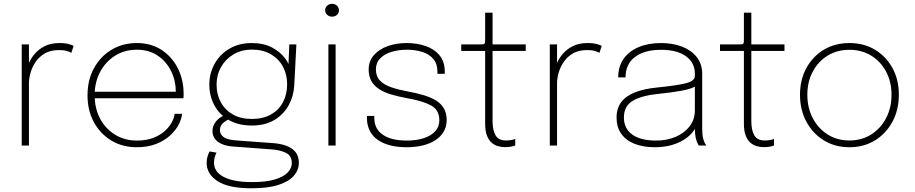

<svg xmlns="http://www.w3.org/2000/svg" viewBox="-20 -764 4806 1008"><path d="M94 0V-531H132V-381.5L116.5 -384.5Q120 -405 131 -431.2Q142 -457.5 162.8 -481.8Q183.5 -506 215.5 -522Q247.5 -538 292 -538Q323.5 -538 342.5 -532.2Q361.5 -526.5 366.5 -523L354.5 -486.5Q349.5 -490 334 -495.5Q318.5 -501 288 -501Q245.5 -501 215.8 -483.8Q186 -466.5 167.5 -439.5Q149 -412.5 140.5 -382.5Q132 -352.5 132 -327.5V0Z M463 -248V-282.5H912.5L903 -273.5Q903 -276.5 903 -278.5Q903 -280.5 903 -282.5Q903 -340 878.5 -390.2Q854 -440.5 808.2 -471.8Q762.5 -503 698.5 -503Q634 -503 584 -471.5Q534 -440 505.5 -386Q477 -332 477 -264.5Q477 -195 505.5 -141.2Q534 -87.5 584.2 -56.8Q634.5 -26 698.5 -26Q748.5 -26 785 -40.2Q821.5 -54.5 845.5 -76.5Q869.5 -98.5 882.2 -122.5Q895 -146.5 897 -166.5H936Q933.5 -139.5 917.5 -109Q901.5 -78.5 872 -51.8Q842.5 -25 799 -8Q755.5 9 698 9Q623.5 9 565.2 -25.8Q507 -60.5 473.2 -122Q439.5 -183.5 439.5 -263.5Q439.5 -344 473.2 -405.8Q507 -467.5 565.5 -502.8Q624 -538 698.5 -538Q773.5 -538 828.5 -501.8Q883.5 -465.5 913.8 -405Q944 -344.5 944 -271.5Q944 -266.5 943.8 -259Q943.5 -251.5 943 -248Z M1415.5 -12.5Q1454.5 -9.5 1484.5 1.8Q1514.5 13 1531.8 34.8Q1549 56.5 1549 91Q1549 127.5 1523.2 158Q1497.5 188.5 1442.5 206.5Q1387.5 224.5 1300 224.5Q1179.5 224.5 1122.2 187Q1065 149.5 1065 92Q1065 71 1070 55.8Q1075 40.5 1080.5 31L1117 37.5Q1112.5 44.5 1108 58.2Q1103.5 72 1103.5 90Q1103.5 138.5 1155 165.2Q1206.5 192 1303.5 192Q1377.5 192 1423.5 178Q1469.5 164 1490.8 141.2Q1512 118.5 1512 92.5Q1512 53.5 1480.8 38.2Q1449.5 23 1402.5 20L1200 5Q1152.5 1.5 1124 -20Q1095.5 -41.5 1095.5 -75.5Q1095.5 -97.5 1106.2 -115Q1117 -132.5 1131.5 -143.8Q1146 -155 1158 -157L1190 -140Q1175 -137 1154.8 -121.2Q1134.5 -105.5 1134.5 -81Q1134.5 -59.5 1153 -45Q1171.5 -30.5 1217.5 -27ZM1499 -531H1536L1525 -318.5Q1522 -259.5 1495.2 -211Q1468.5 -162.5 1420 -133.8Q1371.5 -105 1302.5 -105Q1231 -105 1181 -134Q1131 -163 1105 -212Q1079 -261 1079 -320Q1079 -379.5 1106.8 -429.2Q1134.5 -479 1184.8 -508.5Q1235 -538 1301.5 -538Q1365 -538 1409 -514.2Q1453 -490.5 1477.5 -456.5Q1502 -422.5 1506.5 -391.5L1493 -393.5ZM1302 -139.5Q1361 -139.5 1402.5 -163Q1444 -186.5 1465.8 -227.8Q1487.5 -269 1487.5 -322Q1487.5 -372.5 1465.5 -413.8Q1443.5 -455 1402.2 -479.2Q1361 -503.5 1303 -503.5Q1247.5 -503.5 1205.8 -478.5Q1164 -453.5 1140.5 -412Q1117 -370.5 1117 -320Q1117 -268.5 1139 -227.8Q1161 -187 1202.2 -163.2Q1243.5 -139.5 1302 -139.5Z M1704 0V-531H1742V0ZM1723.5 -676.5Q1708.5 -676.5 1697.8 -686Q1687 -695.5 1687 -710.5Q1687 -725 1697.8 -734.5Q1708.5 -744 1723.5 -744Q1738.5 -744 1749 -734.5Q1759.5 -725 1759.5 -710.5Q1759.5 -695.5 1749 -686Q1738.5 -676.5 1723.5 -676.5Z M2115.5 9Q2067 9 2029 -0.8Q1991 -10.5 1964.2 -29Q1937.5 -47.5 1923 -74.5Q1908.5 -101.5 1906.5 -135.5Q1906.5 -140.5 1906.5 -146Q1906.5 -151.5 1906.5 -155.5H1945Q1945 -151.5 1945 -146.5Q1945 -141.5 1945.5 -136.5Q1948 -84 1992.2 -55Q2036.5 -26 2115.5 -26Q2167 -26 2205.5 -38.8Q2244 -51.5 2265.2 -75.2Q2286.5 -99 2286.5 -132.5Q2286.5 -187.5 2241.8 -211.2Q2197 -235 2112 -249.5Q2069.5 -257.5 2033.2 -268.2Q1997 -279 1970.8 -296Q1944.5 -313 1930 -338Q1915.5 -363 1915.5 -398.5Q1915.5 -443.5 1942.8 -474.5Q1970 -505.5 2015.2 -521.8Q2060.5 -538 2114.5 -538Q2169.5 -538 2215 -522.2Q2260.5 -506.5 2287.8 -473.2Q2315 -440 2315 -388Q2315 -385.5 2315 -382.2Q2315 -379 2315 -376.5H2276.5Q2276.5 -379 2276.5 -381.8Q2276.5 -384.5 2276.5 -387Q2276.5 -430 2254 -455.5Q2231.5 -481 2195 -492Q2158.5 -503 2116 -503Q2073.5 -503 2036.5 -492Q1999.5 -481 1976.5 -458Q1953.5 -435 1953.5 -399.5Q1953.5 -363 1975 -340.8Q1996.5 -318.5 2035 -305.5Q2073.5 -292.5 2125 -283Q2171.5 -274.5 2208.5 -263Q2245.5 -251.5 2271.5 -234.8Q2297.5 -218 2311.2 -193.5Q2325 -169 2325 -134Q2325 -99.5 2309.5 -73Q2294 -46.5 2266 -28.2Q2238 -10 2199.8 -0.5Q2161.5 9 2115.5 9Z M2631 8.5Q2610.5 8.5 2591.8 2.5Q2573 -3.5 2558.5 -17.2Q2544 -31 2535.5 -54.8Q2527 -78.5 2527 -114.5Q2527 -124.5 2527 -135.8Q2527 -147 2527 -160V-496.5H2401.5V-531H2501.5Q2511 -531 2516.2 -531.5Q2521.5 -532 2523.8 -534.8Q2526 -537.5 2526.5 -543.2Q2527 -549 2527 -560V-697.5H2566V-531H2740V-496.5H2566V-173.5Q2566 -160.5 2566 -149Q2566 -137.5 2566 -128Q2566 -79.5 2582 -53Q2598 -26.5 2636 -26.5Q2650 -26.5 2664.2 -28.8Q2678.5 -31 2685 -35V-0.5Q2677.5 3.5 2662.5 6Q2647.5 8.5 2631 8.5Z M2866.5 0V-531H2904.5V-381.5L2889 -384.5Q2892.5 -405 2903.5 -431.2Q2914.5 -457.5 2935.2 -481.8Q2956 -506 2988 -522Q3020 -538 3064.5 -538Q3096 -538 3115 -532.2Q3134 -526.5 3139 -523L3127 -486.5Q3122 -490 3106.5 -495.5Q3091 -501 3060.5 -501Q3018 -501 2988.2 -483.8Q2958.5 -466.5 2940 -439.5Q2921.5 -412.5 2913 -382.5Q2904.5 -352.5 2904.5 -327.5V0Z M3419 9Q3356.5 9 3311.2 -9Q3266 -27 3241.5 -61.8Q3217 -96.5 3217 -146.5Q3217 -196 3242 -228.5Q3267 -261 3314.5 -279.5Q3362 -298 3429 -304.5Q3534 -315 3581 -327Q3628 -339 3628 -364.5Q3628 -368 3628 -371.2Q3628 -374.5 3628 -377.5Q3628 -434.5 3581.5 -468.5Q3535 -502.5 3450.5 -502.5Q3363 -502.5 3313.5 -464.8Q3264 -427 3264 -357.5H3225.5Q3225.5 -414 3253.2 -454.2Q3281 -494.5 3331.8 -516.2Q3382.5 -538 3450.5 -538Q3512.5 -538 3561.2 -519Q3610 -500 3638.2 -463.8Q3666.5 -427.5 3666.5 -376Q3666.5 -366 3666.5 -355.5Q3666.5 -345 3666.5 -335V-88Q3666.5 -72 3668 -57.2Q3669.5 -42.5 3673 -31.5Q3677 -18.5 3681.2 -10.8Q3685.5 -3 3688 0H3649.5Q3647 -2 3643 -9.8Q3639 -17.5 3635.5 -29.5Q3631 -44 3629.5 -60.2Q3628 -76.5 3628 -103.5L3634 -98Q3618.5 -66 3587 -41.8Q3555.5 -17.5 3512.5 -4.2Q3469.5 9 3419 9ZM3424.5 -26Q3481 -26 3527 -45.5Q3573 -65 3600.5 -100.8Q3628 -136.5 3628 -184.5V-328L3635.5 -313.5Q3610 -297 3557.2 -287.5Q3504.5 -278 3439.5 -271.5Q3350 -263 3302.8 -235.2Q3255.5 -207.5 3255.5 -147.5Q3255.5 -89.5 3299 -57.8Q3342.5 -26 3424.5 -26Z M3989.5 8.5Q3969 8.5 3950.2 2.5Q3931.5 -3.5 3917 -17.2Q3902.5 -31 3894 -54.8Q3885.5 -78.5 3885.5 -114.5Q3885.5 -124.5 3885.5 -135.8Q3885.5 -147 3885.5 -160V-496.5H3760V-531H3860Q3869.5 -531 3874.8 -531.5Q3880 -532 3882.2 -534.8Q3884.5 -537.5 3885 -543.2Q3885.5 -549 3885.5 -560V-697.5H3924.5V-531H4098.5V-496.5H3924.5V-173.5Q3924.5 -160.5 3924.5 -149Q3924.5 -137.5 3924.5 -128Q3924.5 -79.5 3940.5 -53Q3956.5 -26.5 3994.5 -26.5Q4008.5 -26.5 4022.8 -28.8Q4037 -31 4043.5 -35V-0.5Q4036 3.5 4021 6Q4006 8.5 3989.5 8.5Z M4439.5 9Q4363.5 9 4305 -27.2Q4246.5 -63.5 4213.2 -125.8Q4180 -188 4180 -266.5Q4180 -345 4213.2 -406.2Q4246.5 -467.5 4305 -502.8Q4363.5 -538 4439.5 -538Q4515.5 -538 4574 -502.8Q4632.5 -467.5 4665.8 -406.2Q4699 -345 4699 -266.5Q4699 -188 4665.8 -125.8Q4632.5 -63.5 4574 -27.2Q4515.5 9 4439.5 9ZM4439.5 -26.5Q4504 -26.5 4553.8 -58Q4603.5 -89.5 4632 -143.8Q4660.5 -198 4660.5 -266.5Q4660.5 -334.5 4632 -388Q4603.5 -441.5 4553.8 -472Q4504 -502.5 4439.5 -502.5Q4375 -502.5 4325.2 -472Q4275.5 -441.5 4247 -388Q4218.5 -334.5 4218.5 -266.5Q4218.5 -198 4247 -143.8Q4275.5 -89.5 4325.2 -58Q4375 -26.5 4439.5 -26.5Z"/></svg>

Font: Epilogue ExtraLight
Style: Regular
Weight: 250
Designer: Tyler Finck
Foundry: Etcetera Type Co
Version: Version 2.112